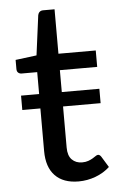

<svg xmlns="http://www.w3.org/2000/svg" viewBox="-51 -707 463 751"><g transform="rotate(-5 181.0 -331.5)"><path d="M32 -346H103V-432H42Q34 -432 28.5 -436.8Q23 -441.5 23 -451.5V-487L106 -497.5L126.5 -654Q128 -661.5 133.2 -666.2Q138.5 -671 147 -671H192V-496.5H338.5V-432H192V-346H339.5V-289.5H192V-128Q192 -96 207.5 -80.5Q223 -65 247.5 -65Q261.5 -65 271.8 -68.8Q282 -72.5 289.5 -77Q297 -81.5 302.2 -85.2Q307.5 -89 311.5 -89Q318.5 -89 324 -80.5L350 -38Q327 -16.5 294.5 -4.2Q262 8 227.5 8Q167.5 8 135.2 -25.5Q103 -59 103 -122V-289.5H32Z"/></g></svg>

Font: Lato 2
Style: Regular
Weight: 400
Designer: Lukasz Dziedzic with Adam Twardoch and Botio Nikoltchev
Foundry: tyPoland Lukasz Dziedzic
Version: Version 2.015; 2015-08-06; http://www.latofonts.com/